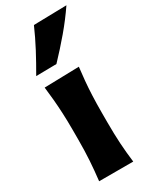

<svg xmlns="http://www.w3.org/2000/svg" viewBox="-221 -933 807 993"><g transform="rotate(-30 182.5 -436.5)"><path d="M56.6 0H260.3Q252.8 -59.7 249.3 -116.1Q245.9 -172.5 245.9 -242.4V-298.2Q245.9 -355.6 247.9 -400.7Q249.8 -445.8 253.4 -485.4Q257 -525.1 261.9 -565.6L54.9 -560.4Q59.7 -520.7 63.2 -481.8Q66.7 -442.9 68.8 -398.6Q71 -354.3 71 -298.2V-242.4Q71 -172.5 67.3 -116.1Q63.6 -59.7 56.6 0ZM46.7 -633.8 168.5 -635.6Q223.1 -692.9 273.3 -752.2Q323.4 -811.5 365.2 -872.9L168.6 -868.5Q142.7 -809.4 112 -751.1Q81.2 -692.9 46.7 -633.8Z"/></g></svg>

Font: Pinar FD VF
Style: Regular
Weight: 300
Designer: Amin Abedi
Version: Version 2.000